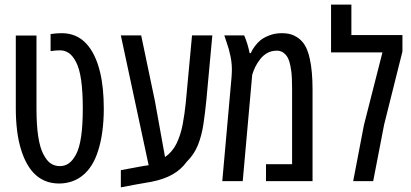

<svg xmlns="http://www.w3.org/2000/svg" viewBox="-20 -783 1778 830"><path d="M235.4 10.3Q201.2 10.3 173.8 -1.5Q146.5 -13.2 125 -35.6Q107.9 -54.2 94.2 -79.6Q80.6 -105 70.8 -137.2Q59.6 -172.9 54 -217.8Q48.3 -262.7 48.3 -314.9V-629.4H137.7V-314.9Q137.7 -242.2 145.3 -192.9Q152.8 -143.6 168 -115.2Q182.6 -87.4 199.7 -76.2Q216.8 -64.9 238.3 -64.9Q260.7 -64.9 277.6 -76.9Q294.4 -88.9 308.6 -115.2Q323.2 -142.6 330.6 -191.7Q337.9 -240.7 337.9 -314.9Q337.9 -385.7 330.8 -436.3Q323.7 -486.8 308.6 -515.1Q294.4 -542.5 277.1 -554Q259.8 -565.4 240.2 -565.4Q230.5 -565.4 220.9 -564.7Q211.4 -564 198.7 -562V-635.7Q210 -637.7 223.4 -638.7Q236.8 -639.6 247.1 -639.6Q278.3 -639.6 305.7 -628.2Q333 -616.7 354.5 -592.8Q373.5 -572.3 388.7 -540.5Q403.8 -508.8 413.1 -468.8Q420.9 -436 424.8 -396.5Q428.7 -356.9 428.7 -313.5Q428.7 -259.3 422.1 -212.4Q415.5 -165.5 403.8 -130.4Q393.1 -96.2 377 -70.3Q360.8 -44.4 341.8 -28.3Q318.4 -7.8 291 1.2Q263.7 10.3 235.4 10.3Z M502.4 26.9V-47.4L581.1 -62Q591.3 -64 601.6 -65.7Q611.8 -67.4 622.6 -68.8L502.4 -629.9H590.3L649.9 -345.2L693.4 -104Q726.1 -127 743.7 -163.6Q761.2 -200.2 769.8 -245.8Q778.3 -291.5 783.2 -339.8L810.1 -629.9H897.9L872.1 -350.6Q866.7 -295.4 859.4 -246.6Q852.1 -197.8 835.9 -156.7Q819.8 -115.7 787.1 -83.5Q763.2 -50.3 726.1 -29.1Q689 -7.8 634.3 2.9Q601.6 8.3 568.6 14.4Q535.6 20.5 502.4 26.9Z M940.9 0 981 -449.7Q981.4 -456.5 981.9 -466.1Q982.4 -475.6 982.4 -483.9Q982.4 -502.4 979.5 -522.2Q976.6 -542 971.2 -561.5Q970.2 -566.4 968.8 -571.5Q967.3 -576.7 965.6 -581.5Q963.9 -586.4 962.4 -591.3Q959 -601.1 956.1 -610.6Q953.1 -620.1 949.7 -629.9H1035.6Q1043.5 -611.8 1049.6 -591.6Q1055.7 -571.3 1059.1 -553.2H1064Q1070.3 -568.4 1082.3 -584Q1094.2 -599.6 1106.9 -609.9Q1121.1 -621.1 1145.3 -630.4Q1169.4 -639.6 1198.7 -639.6Q1230 -639.6 1252 -628.9Q1273.9 -618.2 1288.1 -601.1Q1298.8 -588.4 1306.9 -569.3Q1314.9 -550.3 1319.3 -528.3Q1325.2 -502.4 1328.1 -468.8Q1331.1 -435.1 1331.1 -398.4V0H1129.9V-73.2H1242.7V-397.9Q1242.7 -448.7 1239.3 -474.4Q1235.8 -500 1231 -516.1Q1224.6 -536.1 1215.1 -546.4Q1205.6 -556.6 1196 -560.3Q1186.5 -564 1179.2 -564Q1152.8 -564 1134.8 -553.5Q1116.7 -543 1104.5 -526.9Q1091.8 -510.3 1083.7 -494.1Q1075.7 -478 1070.3 -460L1029.3 0Z M1506.8 0 1553.2 -242.2 1633.3 -556.6H1411.1V-763.2H1499V-631.3H1719.7V-560.5L1640.6 -244.6L1593.3 0Z"/></svg>

Font: Open Sans Condensed Medium
Style: Regular
Weight: 500
Width: 3
Designer: Monotype Design Team
Foundry: Monotype Imaging Inc.
Version: Version 3.000